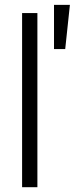

<svg xmlns="http://www.w3.org/2000/svg" viewBox="-20 -782 330 802"><path d="M136.2 -727.5V0H72.3V-727.5ZM205.6 -577.1V-761.7H272L252.4 -577.1Z"/></svg>

Font: Inter 24pt Light
Style: Regular
Weight: 300
Designer: Rasmus Andersson
Foundry: rsms
Version: Version 4.001;git-66647c0bb